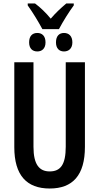

<svg xmlns="http://www.w3.org/2000/svg" viewBox="-20 -1071 569 1101"><path d="M223 -904H318C343 -951 375 -1002 403 -1040V-1051H360C325 -1021 300 -998 271 -964C244 -997 211 -1029 181 -1051H139V-1040C171 -995 198 -950 223 -904ZM194 -776C221 -776 241 -793 241 -828C241 -865 221 -882 194 -882C166 -882 147 -865 147 -828C147 -793 166 -776 194 -776ZM347 -776C374 -776 395 -793 395 -828C395 -865 374 -882 347 -882C320 -882 301 -865 301 -828C301 -793 320 -776 347 -776ZM467 -714H357V-230C357 -127 327 -88 265 -88C205 -88 172 -128 172 -229V-714H62V-227C62 -66 133 10 265 10C397 10 467 -66 467 -229Z"/></svg>

Font: Noto Sans Display Condensed Medium
Style: Regular
Weight: 500
Width: 3
Designer: Monotype Design Team
Foundry: Monotype Imaging Inc.
Version: Version 1.900